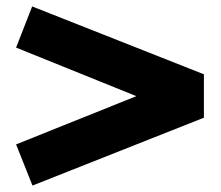

<svg xmlns="http://www.w3.org/2000/svg" viewBox="-20 -613 688 597"><path d="M81 -36 30 -164 404 -314 30 -465 80 -593 614 -382V-247Z"/></svg>

Font: Geologica Cursive Black
Style: Regular
Weight: 900
Designer: Sindre Bremnes, Frode Helland
Foundry: Monokrom Skriftforlag AS
Version: Version 1.010;gftools[0.9.28]